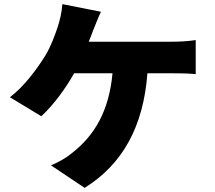

<svg xmlns="http://www.w3.org/2000/svg" viewBox="-20 -846 1040 930"><path d="M410 -644C418 -665 426 -684 432 -701C441 -723 456 -762 469 -789L282 -826C280 -790 270 -746 258 -711C245 -673 226 -620 199 -576C159 -512 99 -429 28 -375L180 -283C240 -338 298 -418 339 -491H525C508 -307 437 -189 329 -105C305 -84 267 -62 227 -45L390 64C576 -52 675 -236 694 -491H818C841 -491 887 -491 928 -487V-652C893 -646 844 -644 818 -644Z"/></svg>

Font: Noto Sans CJK JP Black
Style: Regular
Weight: 900
Designer: Ryoko NISHIZUKA (kana & ideographs); Paul D. Hunt (Latin, Greek & Cyrillic); Wenlong ZHANG (bopomofo); Sandoll Communica
Foundry: Adobe Systems Incorporated
Version: Version 1.004;PS 1.004;hotconv 1.0.82;makeotf.lib2.5.63406